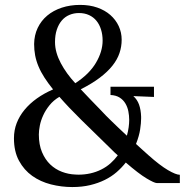

<svg xmlns="http://www.w3.org/2000/svg" viewBox="-20 -736 743 772"><path d="M547.4 -267.1V-259.3Q547.4 -241.7 543.5 -215.6Q539.6 -189.5 526.9 -157.2Q538.1 -147 550.5 -135.7Q563 -124.5 577.1 -111.8Q622.6 -71.3 655 -52.2Q687.5 -33.2 703.1 -33.2V0H610.4Q600.6 0 569.1 -18.8Q537.6 -37.6 485.8 -82.5Q469.7 -62 449 -43.9Q428.2 -25.9 401.6 -12.7Q375 0.5 342.5 8.3Q310.1 16.1 270.5 16.1Q227.1 16.1 184.8 5.4Q142.6 -5.4 109.6 -28.8Q76.7 -52.2 56.4 -89.6Q36.1 -127 36.1 -180.2Q36.1 -212.4 47.1 -241Q58.1 -269.5 78.6 -294.4Q99.1 -319.3 128.2 -340.1Q157.2 -360.8 193.4 -376.5Q173.3 -401.4 158.7 -424.1Q144 -446.8 134.8 -469Q125.5 -491.2 121.3 -513.4Q117.2 -535.6 117.2 -559.1Q117.7 -594.7 131.6 -623.8Q145.5 -652.8 169.9 -673.3Q194.3 -693.8 228.3 -705.1Q262.2 -716.3 302.2 -716.3Q340.3 -716.3 371.1 -705.6Q401.9 -694.8 423.6 -675.8Q445.3 -656.7 457.3 -631.1Q469.2 -605.5 469.2 -576.2Q469.2 -548.3 460.4 -522.5Q451.7 -496.6 432.1 -471.9Q412.6 -447.3 381.3 -423.6Q350.1 -399.9 304.7 -377Q323.7 -356.4 344.2 -335.4Q364.7 -314.5 385.3 -293Q395.5 -281.7 406 -271.2Q416.5 -260.7 428.7 -248.8Q440.9 -236.8 455.8 -222.7Q470.7 -208.5 490.2 -190.4Q495.1 -208 497.3 -224.1Q499.5 -240.2 499.5 -253.9Q499.5 -271 496.1 -288.3Q492.7 -305.7 484.1 -320.1Q475.6 -334.5 460.9 -343.8Q446.3 -353 424.3 -354V-387.2H599.1V-346.2L516.1 -349.6Q531.7 -335.9 539.1 -315.4Q546.4 -294.9 547.4 -267.1ZM425.3 -138.2Q357.4 -204.1 306.2 -254.6Q254.9 -305.2 218.8 -346.7Q194.8 -332.5 179 -312.7Q163.1 -293 153.6 -272Q144 -251 140.1 -230.7Q136.2 -210.4 136.2 -195.3Q136.2 -154.3 148.9 -124.3Q161.6 -94.2 182.1 -74.7Q202.6 -55.2 229 -45.2Q255.4 -35.2 283.2 -34.2Q289.6 -33.7 295.4 -33.7Q319.8 -33.7 343 -38.8Q366.2 -43.9 387.2 -54.4Q408.2 -64.9 424.6 -79.6Q440.9 -94.2 453.6 -111.3Q439.5 -123.5 425.3 -138.2ZM201.2 -566.9Q201.2 -545.4 207.3 -524.2Q213.4 -502.9 224.4 -482.2Q235.4 -461.4 250.2 -440.9Q265.1 -420.4 282.7 -401.4Q338.9 -438 365.7 -483.4Q392.6 -528.8 392.6 -572.8Q392.6 -596.7 386.2 -617.2Q379.9 -637.7 367.9 -652.3Q356 -667 338.1 -675.3Q320.3 -683.6 297.4 -683.6Q276.9 -683.6 259 -676Q241.2 -668.5 228.5 -653.6Q215.8 -638.7 208.5 -616.9Q201.2 -595.2 201.2 -566.9Z"/></svg>

Font: DimaThulth2
Style: Regular
Weight: 400
Designer: R.Balvardi
Foundry: R.Balvardi (R.Balvardi@gmail.com)
Version: Version 1.00;November 13, 2018;FontCreator 11.5.0.2427 64-bi